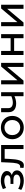

<svg xmlns="http://www.w3.org/2000/svg" viewBox="1960 -2536 585 4544"><g transform="rotate(-90 2252.0 -264.5)"><path d="M248 7Q318 7 372.5 -13.5Q427 -34 459 -70.5Q491 -107 491 -155Q491 -215 440 -250Q389 -285 300 -285L296 -262Q348 -262 388 -279Q428 -296 452 -325.5Q476 -355 476 -393Q476 -438 444.5 -471Q413 -504 359 -521.5Q305 -539 236 -537Q190 -536 143.5 -523.5Q97 -511 49 -488L75 -413Q118 -434 159.5 -444Q201 -454 241 -455Q282 -455 312.5 -446Q343 -437 360 -420Q377 -403 377 -379Q377 -357 362.5 -340.5Q348 -324 322 -316Q296 -308 261 -308H171V-239H267Q326 -239 359 -219Q392 -199 392 -162Q392 -136 374 -116.5Q356 -97 322.5 -86Q289 -75 243 -75Q193 -75 144 -88.5Q95 -102 57 -126L28 -53Q73 -24 130.5 -8.5Q188 7 248 7Z M549 -1 555 -82Q562 -81 568 -80Q574 -79 579 -79Q611 -79 629.5 -101Q648 -123 657 -159.5Q666 -196 670 -242Q674 -288 676 -334L685 -530H1092V0H996V-474L1019 -446H747L769 -475L762 -328Q759 -258 751 -197Q743 -136 726.5 -90Q710 -44 681.5 -18Q653 8 608 8Q595 8 580.5 5.5Q566 3 549 -1Z M1505 6Q1425 6 1363 -29Q1301 -64 1265 -125.5Q1229 -187 1229 -265Q1229 -344 1265 -405Q1301 -466 1363 -500.5Q1425 -535 1505 -535Q1584 -535 1646.5 -500.5Q1709 -466 1744.5 -405.5Q1780 -345 1780 -265Q1780 -186 1744.5 -125Q1709 -64 1646.5 -29Q1584 6 1505 6ZM1505 -78Q1556 -78 1596.5 -101Q1637 -124 1660 -166.5Q1683 -209 1683 -265Q1683 -322 1660 -363.5Q1637 -405 1596.5 -428Q1556 -451 1505 -451Q1454 -451 1414 -428Q1374 -405 1350 -363.5Q1326 -322 1326 -265Q1326 -209 1350 -166.5Q1374 -124 1414 -101Q1454 -78 1505 -78Z M2253 -217Q2211 -197 2166.5 -185.5Q2122 -174 2075 -174Q1979 -174 1923.5 -219Q1868 -264 1868 -358V-530H1964V-364Q1964 -307 1999.5 -280Q2035 -253 2095 -253Q2133 -253 2173.5 -263Q2214 -273 2253 -291ZM2246 0V-530H2342V0Z M2528 0V-530H2624V-144L2949 -530H3036V0H2940V-386L2616 0Z M3222 0V-530H3318V-305H3620V-530H3716V0H3620V-222H3318V0Z M3903 0V-530H3999V-144L4324 -530H4411V0H4315V-386L3991 0Z"/></g></svg>

Font: MOST Montserrat Medium
Style: Regular
Weight: 500
Designer: Julieta Ulanovsky
Foundry: Julieta Ulanovsky
Version: Version 8.000;March 11, 2024;FontCreator 15.0.0.2926 64-bit